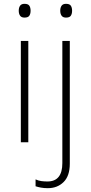

<svg xmlns="http://www.w3.org/2000/svg" viewBox="-20 -744 475 1004"><path d="M108 -724Q127 -724 133.5 -714Q140 -704 140 -688Q140 -672 133.5 -662Q127 -652 108 -652Q92 -652 85 -662Q78 -672 78 -688Q78 -704 85 -714Q92 -724 108 -724ZM128 -530V0H89V-530ZM295 -688Q295 -704 302 -714Q309 -724 325 -724Q344 -724 350.5 -714Q357 -704 357 -688Q357 -672 350.5 -662Q344 -652 325 -652Q309 -652 302 -662Q295 -672 295 -688ZM230 240Q210 240 194 237Q178 234 166 230V194Q181 201 196.5 203Q212 205 228 205Q306 205 306 109V-530H345V112Q345 176 312.5 208Q280 240 230 240Z"/></svg>

Font: Noto Sans Devanagari ExtraLight
Style: Regular
Weight: 200
Designer: Jelle Bosma - Monotype Design Team
Foundry: Monotype Imaging Inc.
Version: Version 2.004; ttfautohint (v1.8.4.7-5d5b)